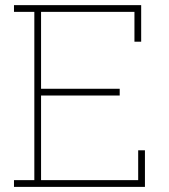

<svg xmlns="http://www.w3.org/2000/svg" viewBox="-20 -731 660 751"><path d="M546.9 -143.1V0H34.7V-26.4H114.3V-684.6H34.7V-710.9H532.2V-567.9H505.9V-684.6H140.6V-383.8H448.2V-357.4H140.6V-26.4H520.5V-143.1Z"/></svg>

Font: Hanuman Thin
Style: Regular
Weight: 100
Designer: Danh Hong
Version: Version 8.002; ttfautohint (v1.8.3)